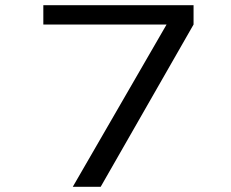

<svg xmlns="http://www.w3.org/2000/svg" viewBox="-20 -720 890 740"><path d="M147 -700H726V-625.5L368 0H260.5L622 -625.5H147Z"/></svg>

Font: League Mono Wide
Style: Regular
Weight: 400
Width: 8
Designer: Tyler Finck
Foundry: The League of Moveable Type / Tyler Finck
Version: Version 2.210